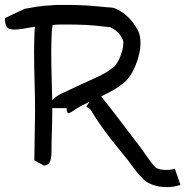

<svg xmlns="http://www.w3.org/2000/svg" viewBox="-26 -662 756 783"><path d="M153 13 114 -8 117 -206Q117 -266 115 -326.5Q113 -387 113 -448Q113 -471 113.5 -492.5Q114 -514 115 -534Q115 -543 117 -553Q102 -551 86 -548Q37 -538 15.5 -543Q-6 -548 -6 -588L74 -626Q100 -631 126 -635Q152 -639 179 -640Q197 -642 214.5 -642Q232 -642 250 -642Q321 -642 403 -633Q411 -632 424.5 -631.5Q438 -631 451 -624Q504 -599 537 -537Q542 -528 544.5 -514.5Q547 -501 547 -487Q547 -460 538 -428Q529 -396 514 -368.5Q499 -341 482 -327Q461 -309 436.5 -295Q412 -281 387 -269Q391 -264 394 -259.5Q397 -255 399 -253Q418 -230 445.5 -194Q473 -158 500 -122Q527 -86 546 -62Q553 -53 565.5 -34.5Q578 -16 590.5 0.5Q603 17 610 22Q624 31 653 31Q674 31 687 26L710 92Q685 101 653 101Q606 101 571 79Q557 69 539.5 48.5Q522 28 507.5 7.5Q493 -13 485 -22Q468 -43 442 -75Q416 -107 390 -143.5Q364 -180 345 -212Q342 -218 336 -221Q330 -224 326 -227L339 -247Q334 -244 329 -242Q298 -228 280 -215Q262 -202 254 -200.5Q246 -199 246 -221H187Q187 -213 187 -206Q187 -160 185.5 -123.5Q184 -87 184 -42Q184 -15 177 -1Q170 13 153 13ZM183 -448Q183 -400 184.5 -351Q186 -302 187 -253Q199 -268 226.5 -281Q254 -294 299 -315Q338 -333 375 -350Q412 -367 438 -389Q452 -401 464.5 -431.5Q477 -462 477 -487Q477 -496 475 -500Q465 -520 453 -531.5Q441 -543 421 -552Q424 -551 413 -552Q402 -553 395 -554Q356 -559 320.5 -560.5Q285 -562 250 -562Q235 -562 219.5 -562Q204 -562 189 -560Q187 -552 186 -544.5Q185 -537 185 -531Q184 -510 183.5 -489.5Q183 -469 183 -448Z"/></svg>

Font: Syne
Style: Italic
Weight: 400
Italic angle: -9°
Designer: Lucas Descroix
Foundry: Bonjour Monde
Version: Version 2.000; ttfautohint (v1.8.3)